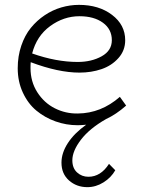

<svg xmlns="http://www.w3.org/2000/svg" viewBox="-20 -503 592 793"><path d="M345.2 227.1Q396 227.1 430.2 173.8L456.1 200.2Q439 230.5 407.5 250.2Q376 270 340.8 270Q296.4 270 265.1 242.4Q233.9 214.8 233.9 168.9Q233.9 128.4 260.5 87.6Q287.1 46.9 335.9 12.2Q313.5 14.2 300.8 14.2Q253.4 14.2 209.5 -1.5Q165.5 -17.1 130.6 -45.9Q95.7 -74.7 74.5 -120.4Q53.2 -166 53.2 -221.2Q53.2 -271 67.9 -314.2Q82.5 -357.4 107.4 -387.9Q132.3 -418.5 164.8 -440.2Q197.3 -461.9 233.4 -472.4Q269.5 -482.9 306.2 -482.9Q388.2 -482.9 442.6 -441.7Q497.1 -400.4 497.1 -336.9Q497.1 -294.4 469.2 -263.2Q441.4 -231.9 399.4 -217.5Q357.4 -203.1 308.1 -203.1Q221.2 -203.1 106.9 -246.1Q106 -238.3 106 -222.2Q106 -166 134 -122.1Q162.1 -78.1 206.5 -55.7Q251 -33.2 301.8 -34.2Q397.5 -35.2 475.1 -103L501 -66.9Q459.5 -30.3 418 -11.2Q349.6 27.8 314.2 74.2Q278.8 120.6 278.8 159.2Q278.8 191.4 298.3 209.2Q317.9 227.1 345.2 227.1ZM308.1 -436Q243.2 -436 187.3 -395.3Q131.3 -354.5 112.8 -282.2Q211.9 -247.1 300.8 -247.1Q357.9 -247.1 399.9 -270.5Q441.9 -293.9 441.9 -336.9Q441.9 -382.3 405 -409.2Q368.2 -436 308.1 -436Z"/></svg>

Font: BioRhyme Light
Style: Regular
Weight: 300
Designer: Aoife Mooney
Foundry: Aoife Mooney Type
Version: Version 1.500;PS 001.500;hotconv 1.0.88;makeotf.lib2.5.64775